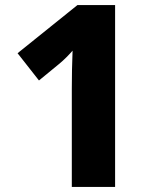

<svg xmlns="http://www.w3.org/2000/svg" viewBox="-20 -800 612 754"><path d="M432 -66V-780H284L49 -591L133 -484L211 -548C232 -565 253 -587 265 -601C263 -556 262 -495 262 -452V-66Z"/></svg>

Font: Noto Sans Malayalam UI ExtraBold
Style: Regular
Weight: 800
Designer: Jelle Bosma - Monotype Design Team
Foundry: Monotype Imaging Inc.
Version: Version 2.104